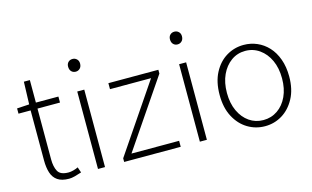

<svg xmlns="http://www.w3.org/2000/svg" viewBox="-91 -1001 2062 1269"><g transform="rotate(-15 940.5 -366.5)"><path d="M245 13Q195 13 166.5 -6.5Q138 -26 126.5 -62Q115 -98 115 -146V-489H32V-525L116 -530L121 -684H162V-530H316V-489H162V-141Q162 -91 179 -59.5Q196 -28 252 -28Q267 -28 285.5 -33Q304 -38 318 -45L331 -7Q308 1 285 7Q262 13 245 13Z M445 0V-530H493V0ZM470 -659Q452 -659 440.5 -671Q429 -683 429 -704Q429 -723 440.5 -734.5Q452 -746 470 -746Q487 -746 499 -734.5Q511 -723 511 -704Q511 -683 499 -671Q487 -659 470 -659Z M624 0V-25L939 -489H658V-530H1000V-504L685 -41H1011V0Z M1142 0V-530H1190V0ZM1167 -659Q1149 -659 1137.5 -671Q1126 -683 1126 -704Q1126 -723 1137.5 -734.5Q1149 -746 1167 -746Q1184 -746 1196 -734.5Q1208 -723 1208 -704Q1208 -683 1196 -671Q1184 -659 1167 -659Z M1586 13Q1522 13 1468 -19.5Q1414 -52 1381 -114Q1348 -176 1348 -264Q1348 -353 1381 -415.5Q1414 -478 1468 -510.5Q1522 -543 1586 -543Q1634 -543 1677 -524.5Q1720 -506 1753 -470.5Q1786 -435 1805 -382.5Q1824 -330 1824 -264Q1824 -176 1790.5 -114Q1757 -52 1703.5 -19.5Q1650 13 1586 13ZM1586 -29Q1640 -29 1683 -58.5Q1726 -88 1750.5 -141Q1775 -194 1775 -264Q1775 -335 1750.5 -388Q1726 -441 1683 -471.5Q1640 -502 1586 -502Q1532 -502 1489.5 -471.5Q1447 -441 1422.5 -388Q1398 -335 1398 -264Q1398 -194 1422.5 -141Q1447 -88 1489.5 -58.5Q1532 -29 1586 -29Z"/></g></svg>

Font: Noto Sans KR ExtraLight
Style: Regular
Weight: 250
Designer: Ryoko NISHIZUKA  (kana, bopomofo & ideographs); Paul D. Hunt (Latin, Greek & Cyrillic); Sandoll Communications , Soo-you
Foundry: Adobe
Version: Version 2.004-H2;hotconv 1.0.118;makeotfexe 2.5.65603